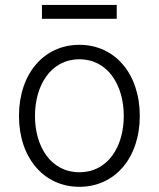

<svg xmlns="http://www.w3.org/2000/svg" viewBox="-20 -731 631 763"><path d="M443.9 -711.3H146.7V-656.2H443.9ZM295.5 11.4C436.8 11.4 535.5 -104 535.5 -270.2C535.5 -437.5 436.8 -552.9 295.5 -552.9C154.1 -552.9 55.4 -437.5 55.4 -270.2C55.4 -104 154.1 11.4 295.5 11.4ZM295.5 -46.5C182.2 -46.5 119 -148.1 119 -270.2C119 -392.4 182.2 -495.4 295.5 -495.4C408.7 -495.4 471.9 -392.4 471.9 -270.2C471.9 -148.1 408.7 -46.5 295.5 -46.5Z"/></svg>

Font: TID UI Light
Style: Regular
Weight: 300
Designer: The TID Project Authors
Foundry: Bakken & Bæck
Version: Version 1.001;hotconv 1.0.109;makeotfexe 2.5.65596